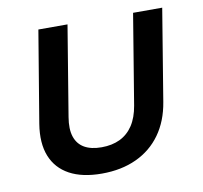

<svg xmlns="http://www.w3.org/2000/svg" viewBox="-67 -617 736 697"><g transform="rotate(-10 301.0 -268.5)"><path d="M254.4 9.3Q182.6 9.3 135.7 -16.1Q88.9 -41.5 69.6 -89.8Q50.3 -138.2 61.5 -208L117.7 -545.9H225.1L170.4 -213.9Q163.1 -170.4 172.6 -141.8Q182.1 -113.3 206.8 -99.1Q231.4 -85 270 -85Q308.6 -85 337.9 -99.1Q367.2 -113.3 386 -141.8Q404.8 -170.4 412.1 -213.9L466.8 -545.9H574.2L518.6 -208Q507.3 -139.2 472.4 -90.6Q437.5 -42 382.1 -16.4Q326.7 9.3 254.4 9.3Z"/></g></svg>

Font: Inter Medium
Style: Italic
Weight: 500
Italic angle: -9.3988°
Designer: Rasmus Andersson
Foundry: rsms
Version: Version 4.001;git-66647c0bb